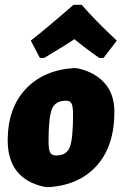

<svg xmlns="http://www.w3.org/2000/svg" viewBox="-20 -767 508 799"><path d="M146 -526 108 -598Q164 -641 286 -747H320Q376 -682 466 -598L411 -526H393Q330 -570 290 -604Q264 -586 164 -526ZM290 -484 306 -482Q376 -466 416 -420.5Q456 -375 456 -301Q456 -159 382 -77Q308 5 178 12L162 10Q12 -24 12 -183Q12 -316 86.5 -396Q161 -476 290 -484ZM255 -348Q209 -348 195.5 -312Q182 -276 182 -179Q182 -145 188.5 -132.5Q195 -120 214 -120Q258 -120 271 -156Q284 -192 284 -290Q284 -323 278 -335.5Q272 -348 255 -348Z"/></svg>

Font: Alegreya Sans Black
Style: Italic
Weight: 900
Italic angle: -7°
Designer: Juan Pablo del Peral
Foundry: Huerta Tipografica
Version: Version 2.007